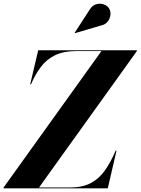

<svg xmlns="http://www.w3.org/2000/svg" viewBox="-72 -1023 764 1043"><path d="M475 -884 336 -843 334 -845.5 415 -970.5Q429.5 -994 450.5 -1000Q471.5 -1006 490.8 -999.5Q510 -993 519.5 -979Q530 -963 528 -942.5Q526 -922 512.5 -905.2Q499 -888.5 475 -884ZM479 -745.5H341.5Q273 -745.5 226.8 -722.8Q180.5 -700 149.8 -659.2Q119 -618.5 96.5 -565H92L135.5 -750H671.5V-745.5L140 -4.5H307.5Q376 -4.5 421.2 -28.5Q466.5 -52.5 498 -97.2Q529.5 -142 556.5 -205H561L513.5 0H-52.5V-4.5Z"/></svg>

Font: Bodoni* 36pt
Style: Bold Italic
Weight: 700
Italic angle: -13°
Version: Version 2.3